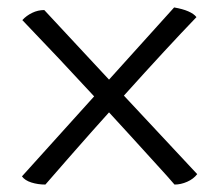

<svg xmlns="http://www.w3.org/2000/svg" viewBox="-20 -517 590 516"><path d="M510 -49Q500 -36 483 -28.5Q466 -21 449 -21L428 -45Q311 -174 273 -215L230 -167Q199 -132 166.5 -95Q134 -58 102 -21Q82 -21 64.5 -26.5Q47 -32 39 -43L233 -258Q139 -360 40 -463Q51 -475 66.5 -482.5Q82 -490 99 -490L273 -303L448 -497Q494 -489 508 -471Q430 -390 313 -260Z"/></svg>

Font: Vollkorn SC SemiBold
Style: Regular
Weight: 600
Designer: Friedrich Althausen
Foundry: Friedrich Althausen
Version: Version 4.015